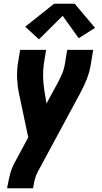

<svg xmlns="http://www.w3.org/2000/svg" viewBox="-20 -795 540 1020"><path d="M18 205 19 198Q25 164 33.5 130.5Q42 97 60 65L130 -65L81 -298Q73 -336 71 -376Q69 -416 75 -457L87 -530H225L213 -457Q208 -421 209 -386.5Q210 -352 215 -318L227 -245L285 -352Q299 -377 310 -403.5Q321 -430 325 -457L337 -530H475L463 -457Q457 -416 441.5 -376Q426 -336 405 -298L180 119Q170 138 165 158Q160 178 157 198L156 205ZM187 -586 114 -653 267 -775H377L485 -647L398 -592L313 -711Z"/></svg>

Font: Iosevka Curly Heavy Oblique
Style: Regular
Weight: 900
Italic angle: -9°
Monospace: yes
Designer: Belleve Invis
Foundry: Belleve Invis
Version: Version 11.1.0; ttfautohint (v1.8.3)